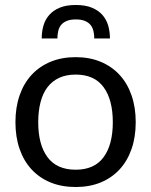

<svg xmlns="http://www.w3.org/2000/svg" viewBox="-20 -744 607 771"><path d="M284 -514.5Q339.5 -514.5 384 -496Q428.5 -477.5 460 -443.5Q491.5 -409.5 508.2 -361.2Q525 -313 525 -253.5Q525 -193.5 508.2 -145.5Q491.5 -97.5 460 -63.5Q428.5 -29.5 384 -11.2Q339.5 7 284 7Q228 7 183.2 -11.2Q138.5 -29.5 107 -63.5Q75.5 -97.5 58.8 -145.5Q42 -193.5 42 -253.5Q42 -313 58.8 -361.2Q75.5 -409.5 107 -443.5Q138.5 -477.5 183.2 -496Q228 -514.5 284 -514.5ZM284 -62.5Q359 -62.5 396 -112.8Q433 -163 433 -253Q433 -343.5 396 -394Q359 -444.5 284 -444.5Q246 -444.5 217.8 -431.5Q189.5 -418.5 170.8 -394Q152 -369.5 142.8 -333.8Q133.5 -298 133.5 -253Q133.5 -163 170.8 -112.8Q208 -62.5 284 -62.5ZM284.5 -724Q322.5 -724 348.8 -713.2Q375 -702.5 391.2 -684Q407.5 -665.5 414.5 -641.2Q421.5 -617 421.5 -589.5H358.5Q358.5 -606 355 -620.2Q351.5 -634.5 343 -644.5Q334.5 -654.5 320.2 -660.2Q306 -666 284.5 -666Q263 -666 248.8 -660.2Q234.5 -654.5 226 -644.5Q217.5 -634.5 214 -620.2Q210.5 -606 210.5 -589.5H147.5Q147.5 -617 154.5 -641.2Q161.5 -665.5 177.8 -684Q194 -702.5 220 -713.2Q246 -724 284.5 -724Z"/></svg>

Font: Lato-Regular
Style: Regular
Weight: 400
Designer: Lukasz Dziedzic with Adam Twardoch and Botio Nikoltchev
Foundry: tyPoland Lukasz Dziedzic
Version: Version 2.015; 2015-08-06; http://www.latofonts.com/